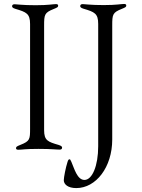

<svg xmlns="http://www.w3.org/2000/svg" viewBox="-20 -753 717 971"><path d="M72.4 4.3C93.8 4.3 103 0 174.7 0C242.9 0 266 3.9 281.2 3.6C289.8 3.9 294 0.4 294 -6.4C294 -11 291.2 -15.3 277 -19.9C221.6 -35.9 203.1 -42.6 203.1 -95.2V-623.6C203.1 -679 204.9 -688.9 251.4 -707.4C270.6 -715.2 274.1 -717.3 274.1 -724.4C274.1 -729.8 270.6 -732.2 262.8 -732.2C248.6 -732.2 225.1 -726.6 160.5 -726.6C92.3 -726.6 66.8 -731.5 54 -731.5C45.5 -731.5 41.2 -728 41.2 -721.6C41.2 -716.6 44 -712.4 58.2 -708.1C113.6 -691.8 132.1 -683.9 132.1 -631.4V-103C132.1 -49 131.4 -39.4 83.8 -20.6C64.6 -12.8 61.1 -10.7 61.1 -3.6C61.1 1.8 64.6 4.3 72.4 4.3ZM302.6 158.4C302.6 179 323.2 198.2 365.8 198.2C465.2 198.2 547.6 93 547.6 -47.6V-624.3C547.6 -679.7 549.4 -689.6 595.9 -708.1C615.1 -715.9 618.6 -718 618.6 -725.1C618.6 -730.5 615.1 -733 607.2 -733C593 -733 569.6 -727.3 505 -727.3C436.8 -727.3 411.2 -732.2 398.4 -732.2C389.9 -732.2 385.7 -728.7 385.7 -722.3C385.7 -717.3 388.5 -713.1 402.7 -708.8C458.1 -692.5 476.6 -684.7 476.6 -632.1V-13.5C476.6 85.2 446.7 157 407 157C370 157 355.1 97.3 340.9 65.3C335.9 54 334.5 52.6 331.7 52.6C326.7 52.6 324.6 56.8 321.7 65.3C312.5 93 302.6 144.2 302.6 158.4Z"/></svg>

Font: Margiela Serif Light
Style: Regular
Weight: 300
Designer: Andreas Faust, Stefan Endress
Version: Version 1.002;FEAKit 1.0